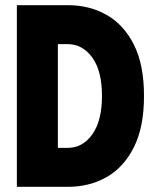

<svg xmlns="http://www.w3.org/2000/svg" viewBox="-20 -720 595 740"><path d="M242 -700H45V0H242Q325 0 391 -37.5Q457 -75 496 -152.5Q535 -230 535 -350Q535 -471 496 -548Q457 -625 391 -662.5Q325 -700 242 -700ZM240 -150H203V-550H240Q298 -550 335.5 -498.5Q373 -447 373 -350Q373 -255 336 -202.5Q299 -150 240 -150Z"/></svg>

Font: Phudu
Style: Bold
Weight: 700
Version: Version 1.005;gftools[0.9.23]